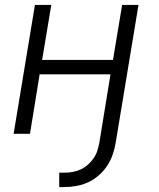

<svg xmlns="http://www.w3.org/2000/svg" viewBox="-20 -540 640 775"><path d="M219 215V157H241Q257 157 273.5 154Q290 151 305.5 144Q321 137 334.5 125Q348 113 358 98.5Q368 84 373 68Q378 52 381 36L426 -240H140L101 0H35L121 -520H187L150 -298H436L473 -520H539L447 36Q443 60 435 83.5Q427 107 413 128.5Q399 150 379 167.5Q359 185 336.5 195.5Q314 206 289 210.5Q264 215 241 215Z"/></svg>

Font: Iosevka Aile Light Oblique
Style: Regular
Weight: 300
Italic angle: -9°
Designer: Belleve Invis
Foundry: Belleve Invis
Version: Version 31.1.0; ttfautohint (v1.8.4)